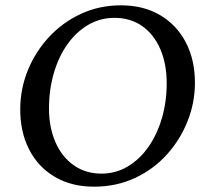

<svg xmlns="http://www.w3.org/2000/svg" viewBox="-20 -691 808 721"><path d="M333 10Q249 10 186.5 -26.5Q124 -63 90 -128.5Q56 -194 56 -280Q56 -357 84.5 -427Q113 -497 164 -552Q215 -607 284 -639Q353 -671 434 -671Q519 -671 581.5 -634Q644 -597 678 -531.5Q712 -466 712 -380Q712 -305 684 -235Q656 -165 605.5 -109.5Q555 -54 485.5 -22Q416 10 333 10ZM361 -39Q415 -39 460 -66Q505 -93 537.5 -139.5Q570 -186 588 -247.5Q606 -309 606 -378Q606 -451 582 -506.5Q558 -562 514 -593Q470 -624 410 -624Q356 -624 311 -597.5Q266 -571 233 -524.5Q200 -478 182 -416Q164 -354 164 -284Q164 -212 188.5 -156.5Q213 -101 257.5 -70Q302 -39 361 -39Z"/></svg>

Font: Spectral SC Medium
Style: Italic
Weight: 500
Italic angle: -10°
Designer: Jean-Baptiste Levee
Foundry: Production Type
Version: Version 2.001